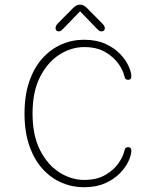

<svg xmlns="http://www.w3.org/2000/svg" viewBox="-20 -796 659 826"><path d="M341 9.5Q290 9.5 244 -10.5Q198 -30.5 162.2 -70.5Q126.5 -110.5 106 -169.8Q85.5 -229 85.5 -307.5Q85.5 -386 106 -445.5Q126.5 -505 162.2 -544.8Q198 -584.5 244 -604.8Q290 -625 341 -625Q394 -625 432.5 -607.8Q471 -590.5 496 -564.5Q521 -538.5 533 -512Q545 -485.5 545 -467Q545 -459.5 541 -456Q537 -452.5 532 -452.5Q525 -452.5 521 -455.8Q517 -459 514.5 -470Q509.5 -493.5 489.2 -522.2Q469 -551 432.5 -572.2Q396 -593.5 342 -593.5Q287 -593.5 236 -561.2Q185 -529 152.5 -465.5Q120 -402 120 -307.5Q120 -213.5 152.5 -149.8Q185 -86 236 -54Q287 -22 342 -22Q396 -22 432.5 -43Q469 -64 489.2 -93Q509.5 -122 514.5 -145Q517 -156.5 521 -159.8Q525 -163 532 -163Q537 -163 541 -159.2Q545 -155.5 545 -148Q545 -129.5 533 -103Q521 -76.5 496 -50.8Q471 -25 432.5 -7.8Q394 9.5 341 9.5ZM419 -696Q431 -684 431 -674Q431 -668 427 -664.5Q423 -661 416.5 -661Q410 -661 405.5 -664.5Q401 -668 393.5 -676L324.5 -747.5L255 -675.5Q247.5 -667.5 243.2 -664.2Q239 -661 232 -661Q226 -661 222.5 -664.8Q219 -668.5 219 -675Q219 -679.5 221.5 -685Q224 -690.5 229.5 -696L294.5 -761.5Q302.5 -769.5 309.5 -772.8Q316.5 -776 324 -776Q332 -776 339 -772.8Q346 -769.5 354 -761.5Z"/></svg>

Font: Sono Monospace ExtraLight
Style: Regular
Weight: 250
Version: Version 2.112